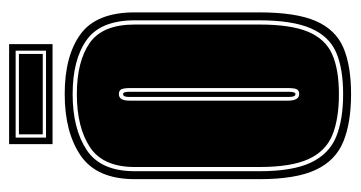

<svg xmlns="http://www.w3.org/2000/svg" viewBox="-200 -560 772 411"><g transform="rotate(-90 185.5 -355.0)"><path d="M189 11Q128 11 87.5 -5.5Q47 -22 27 -64.5Q7 -107 7 -185V-452Q7 -533 57 -567.5Q107 -602 189 -602Q271 -602 317.5 -568Q364 -534 364 -452V-186Q364 -107 345.5 -64.5Q327 -22 288.5 -5.5Q250 11 189 11ZM189 -6Q244 -6 278.5 -21Q313 -36 330 -75.5Q347 -115 347 -186V-452Q347 -525 305 -555Q263 -585 189 -585Q115 -585 69.5 -555Q24 -525 24 -452V-185Q24 -114 42.5 -75Q61 -36 97.5 -21Q134 -6 189 -6ZM189 -15Q136 -15 101.5 -29Q67 -43 50 -80Q33 -117 33 -185V-452Q33 -520 75.5 -548Q118 -576 189 -576Q259 -576 298.5 -548.5Q338 -521 338 -452V-186Q338 -118 322.5 -81Q307 -44 274.5 -29.5Q242 -15 189 -15ZM189 -100Q196 -100 199 -104.5Q202 -109 202 -125V-461Q202 -475 199.5 -480.5Q197 -486 189 -486Q182 -486 178.5 -480.5Q175 -475 175 -461V-125Q175 -100 189 -100ZM189 -108Q183 -108 183 -122V-465Q183 -477 189 -477Q194 -477 194 -465V-122Q194 -108 189 -108ZM82 -628V-721H296V-628ZM96 -642H282V-707H96ZM103 -649V-700H275V-649Z"/></g></svg>

Font: Alumni Sans Collegiate One
Style: Regular
Weight: 400
Designer: Robert E. Leuschke
Foundry: Robert E. Leuschke
Version: Version 1.100